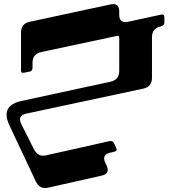

<svg xmlns="http://www.w3.org/2000/svg" viewBox="-20 -572 847 945"><path d="M728 -388.7C728 -418 742.2 -435.5 771 -441.9L772.5 -442.4C783.7 -444.8 789.1 -451.7 789.1 -462.9V-486.3C789.1 -497.6 783.7 -502.4 772.5 -500L609.9 -464.8C605 -463.9 600.1 -463.4 596.2 -463.4C576.7 -463.4 566.9 -475.6 566.9 -499.5V-515.6C566.9 -539.6 557.1 -551.8 537.6 -551.8C533.7 -551.8 528.8 -551.3 523.9 -550.3L126.5 -464.8C97.2 -458.5 83.5 -440.9 83.5 -411.6V-225.1C83.5 -215.3 87.9 -211.9 97.7 -213.9L126 -219.7C135.3 -221.7 140.1 -228 140.1 -237.8V-262.7C140.1 -292 153.8 -309.6 183.1 -315.9L557.1 -395.5C563.5 -397 566.9 -394 566.9 -387.7V-223.6C566.9 -194.3 552.7 -176.3 523.9 -169.9L86.4 -75.2C16.1 -60.1 -4.4 -20.5 26.4 44.9L156.2 320.8C166.5 342.3 181.6 353.5 202.1 353.5C207 353.5 211.9 352.5 217.3 351.6L480 292.5C508.8 286.1 517.1 269.5 504.9 243.2L498 228.5C485.8 202.1 494.1 185.5 522.9 179.2L542.5 174.8C553.7 172.4 556.6 166 551.8 155.8L542 134.3C537.6 124 529.8 120.1 518.6 122.6L207.5 192.4C202.1 193.4 196.8 194.3 191.9 194.3C171.9 194.3 157.7 183.1 146.5 161.6L84 36.6C71.3 10.7 80.1 -6.3 108.9 -12.7L685.1 -135.7C713.9 -142.1 728 -159.7 728 -189Z"/></svg>

Font: QTS-Omar 
Style: Regular
Weight: 400
Designer: Mohammed Abd El khaliq
Foundry: QafType Studio
Version: Version 1.001